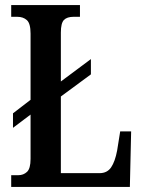

<svg xmlns="http://www.w3.org/2000/svg" viewBox="-20 -734 562 754"><path d="M24 0V-46H52Q72 -46 86 -59Q100 -72 100 -110V-284L31 -232V-289L100 -342V-602Q100 -642 85.5 -655Q71 -668 48 -668H24V-714H294V-668H269Q243 -668 231 -655.5Q219 -643 219 -606V-414L337 -502V-442L219 -355V-54H371Q401 -54 416.5 -77Q432 -100 440 -143L452 -218H495L490 0Z"/></svg>

Font: Noto Serif Bengali ExtraCondensed SemiBold
Style: Regular
Weight: 600
Width: 2
Designer: Juan Bruce, Universal Thirst, Indian Type Foundry and the Monotype Design Team.
Foundry: Monotype Imaging Inc.
Version: Version 2.003; ttfautohint (v1.8.4.7-5d5b)